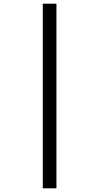

<svg xmlns="http://www.w3.org/2000/svg" viewBox="-20 -781 537 1041"><path d="M212 -761H286V240H212Z"/></svg>

Font: Noto Sans SemiCondensed
Style: Regular
Weight: 400
Width: 4
Version: Version 2.013